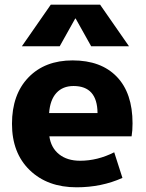

<svg xmlns="http://www.w3.org/2000/svg" viewBox="-20 -787 620 817"><path d="M300 -708 234 -590H73L196 -767H406L529 -590H368L302 -708ZM189 -306H395Q394 -421 293 -421Q247 -421 220 -391.5Q193 -362 189 -306ZM190 -207Q197 -158 231.5 -130.5Q266 -103 321 -103Q395 -103 466 -139L501 -30Q412 10 306 10Q182 10 106.5 -63Q31 -136 31 -260Q31 -385 101 -457.5Q171 -530 289 -530Q410 -530 477 -460.5Q544 -391 544 -262Q544 -231 540 -207Z"/></svg>

Font: Mplus 1p ExtraBold
Style: Regular
Weight: 800
Version: Version 1.061